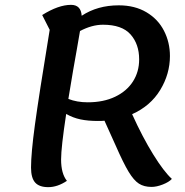

<svg xmlns="http://www.w3.org/2000/svg" viewBox="-20 -746 765 792"><path d="M689 -8Q677 5 651.5 15Q626 25 605 25Q574 25 553 11.5Q532 -2 510.5 -37.5Q489 -73 457 -146L411 -248Q402 -247 384 -247Q343 -247 312 -253.5Q281 -260 253 -276Q232 -138 232 -88Q232 -30 256 0Q217 26 179 26Q142 26 125 7Q108 -12 108 -55Q108 -113 124 -231Q140 -349 185 -623L154 -684Q221 -726 273 -726Q314 -726 317 -681Q382 -724 470 -724Q536 -724 584 -695.5Q632 -667 656.5 -619Q681 -571 681 -515Q681 -441 641 -375Q601 -309 525 -275Q568 -180 612 -109Q656 -38 689 -8ZM554 -501Q554 -564 518.5 -604Q483 -644 405 -644Q359 -644 310 -618L296 -537Q290 -505 281.5 -455Q273 -405 262 -338Q297 -324 342 -324Q407 -324 455 -347Q503 -370 528.5 -410Q554 -450 554 -501Z"/></svg>

Font: Lemonada
Style: Regular
Weight: 400
Designer: Mohamed Gaber (Arabic) Eduardo Tunni (Latin)
Foundry: Kief Type Foundry
Version: Version 3.006